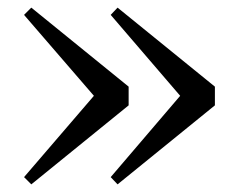

<svg xmlns="http://www.w3.org/2000/svg" viewBox="-20 -530 609 503"><path d="M62 -510 317 -303V-254L62 -47L43 -66L226 -279L43 -491ZM288 -510 543 -303V-254L288 -47L270 -66L452 -279L270 -491Z"/></svg>

Font: Early Summer Mincho SemiBold
Style: Regular
Weight: 600
Designer: GuiWonder
Version: Version 1.002